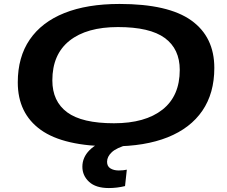

<svg xmlns="http://www.w3.org/2000/svg" viewBox="-20 -731 1148 972"><path d="M550 10Q303 10 186.5 -73.5Q70 -157 70 -314Q70 -442 130.5 -530.5Q191 -619 306 -665Q421 -711 585 -711Q832 -711 948.5 -627.5Q1065 -544 1065 -387Q1065 -259 1004.5 -170.5Q944 -82 829 -36Q714 10 550 10ZM557 -107Q715 -107 802.5 -176Q890 -245 890 -377Q890 -483 814.5 -538.5Q739 -594 577 -594Q419 -594 332 -525Q245 -456 245 -324Q245 -218 320 -162.5Q395 -107 557 -107ZM532 -24 628 1Q570 17 546 39.5Q522 62 522 88Q522 111 539 121.5Q556 132 581 132Q594 132 603 131Q612 130 622 128L613 211Q593 216 572 218.5Q551 221 531 221Q465 221 431 189.5Q397 158 397 113Q397 66 433 29.5Q469 -7 532 -24Z"/></svg>

Font: Georama ExtraExtended SemiBold
Style: Italic
Weight: 600
Width: 8
Italic angle: -9°
Designer: Jean-Baptiste Levee
Foundry: Production Type
Version: Version 1.000